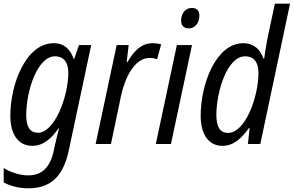

<svg xmlns="http://www.w3.org/2000/svg" viewBox="-21 -780 1591 1040"><path d="M185 -61C142 -61 121 -92 121 -156C121 -287 181 -475 277 -475C326 -475 349 -440 349 -386C349 -255 274 -61 185 -61ZM132 240C249 240 321 181 352 33L473 -536H407L381 -461H378C361 -511 328 -546 270 -546C119 -546 35 -324 35 -153C35 -47 82 10 154 10C212 10 257 -28 296 -85H299C295 -71 284 -28 278 0L270 37C250 129 204 170 132 170C83 170 29 150 -1 130V208C31 226 79 240 132 240Z M497 0H580L635 -263C656 -359 708 -466 788 -466C804 -466 816 -464 830 -459L852 -540C837 -544 821 -546 806 -546C744 -546 704 -503 669 -443H665L676 -536H611Z M1002 -626C1034 -626 1059 -655 1059 -696C1059 -722 1045 -737 1018 -737C980 -737 960 -703 960 -668C960 -641 976 -626 1002 -626ZM823 0H905L1019 -536H937Z M1214 -60C1172 -60 1151 -92 1151 -156C1151 -287 1211 -475 1306 -475C1357 -475 1379 -440 1379 -384C1379 -258 1309 -60 1214 -60ZM1184 10C1244 10 1287 -30 1328 -87H1331L1322 0H1389L1550 -760H1468L1429 -578C1421 -539 1416 -503 1410 -463H1406C1390 -511 1354 -546 1297 -546C1149 -546 1066 -325 1066 -154C1066 -47 1112 10 1184 10Z"/></svg>

Font: Noto Sans Display SemiCondensed
Style: Italic
Weight: 400
Width: 4
Italic angle: -12°
Designer: Monotype Design Team
Foundry: Monotype Imaging Inc.
Version: Version 1.900